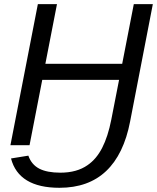

<svg xmlns="http://www.w3.org/2000/svg" viewBox="-20 -708 765 936"><path d="M118.2 50.8Q133.3 94.2 171.1 114Q209 133.8 274.4 133.8Q354.5 133.8 406.7 97.2Q449.7 67.9 478 12.9Q506.3 -42 522.5 -124.5L560.5 -318.8H186L124 0H30.8L164.6 -688H257.8L201.2 -397H575.7L632.3 -688H725.1L614.3 -115.7Q583.5 44.4 497.3 126Q411.1 207.5 270 207.5Q170.4 207.5 111.3 171.6Q52.2 135.7 33.7 64.5Z"/></svg>

Font: Arimo
Style: Italic
Weight: 400
Italic angle: -12°
Designer: Steve Matteson
Foundry: Monotype Imaging Inc.
Version: Version 1.33